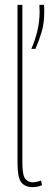

<svg xmlns="http://www.w3.org/2000/svg" viewBox="-20 -760 202 790"><path d="M72 -740V-92Q72 -40 83.5 -25Q95 -10 114 -10Q121 -10 129 -11.5Q137 -13 149 -17L153 2Q134 10 114 10Q84 10 68 -9Q52 -28 52 -92V-740ZM109 -559Q125 -596 134 -634Q143 -672 143 -712Q143 -719 142.5 -726Q142 -733 142 -740H161Q162 -733 162 -725.5Q162 -718 162 -710Q162 -664 151.5 -629Q141 -594 126 -559Z"/></svg>

Font: Georama Condensed Thin
Style: Regular
Weight: 100
Width: 3
Designer: Jean-Baptiste Levee
Foundry: Production Type
Version: Version 1.000